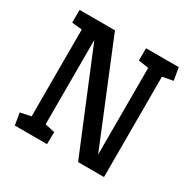

<svg xmlns="http://www.w3.org/2000/svg" viewBox="-154 -846 1002 1001"><g transform="rotate(30 347.5 -345.5)"><path d="M57 0 45 -72 109 -85V-608L48 -614V-691H261L509 -86V-608L448 -617V-691H645L658 -616L594 -604V0H438L193 -594V-86L252 -73L251 0Z"/></g></svg>

Font: Kreon Light
Style: Regular
Weight: 400
Version: Version 2.002